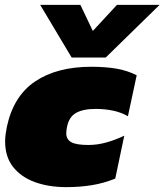

<svg xmlns="http://www.w3.org/2000/svg" viewBox="-20 -758 675 788"><path d="M274 -522 145 -738H310L361 -631L460 -738H635L414 -522ZM252 10Q180 10 123.5 -10.5Q67 -31 34 -72.5Q1 -114 1 -178Q1 -192 3 -206.5Q5 -221 8 -237Q35 -364 124.5 -424Q214 -484 355 -484Q411 -484 456.5 -476.5Q502 -469 541 -449L505 -281Q477 -297 443.5 -304Q410 -311 373 -311Q321 -311 292 -294.5Q263 -278 255 -237Q252 -222 252 -211Q252 -186 272.5 -174.5Q293 -163 343 -163Q380 -163 417 -173.5Q454 -184 490 -201L453 -25Q406 -6 357 2Q308 10 252 10Z"/></svg>

Font: Kanit Black
Style: Italic
Weight: 900
Italic angle: -12°
Designer: Katatrad Team
Foundry: CadsonDemak
Version: Version 2.000; ttfautohint (v1.8.3)